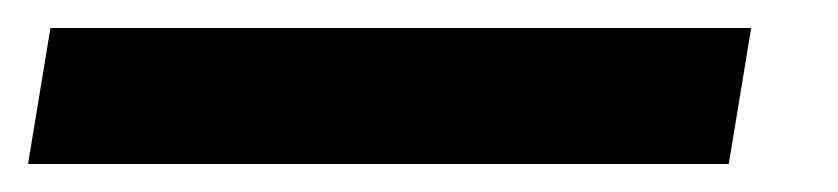

<svg xmlns="http://www.w3.org/2000/svg" viewBox="-78 -8 598 137"><path d="M-58 109 -42 12H458L442 109Z"/></svg>

Font: MuseoModerno SemiBold
Style: Italic
Weight: 600
Italic angle: -9°
Designer: Pablo Cosgaya, Héctor Gatti, Marcela Romero, and the Authors of The MuseoModerno Project.
Foundry: Omnibus-Type Team
Version: Version 1.003